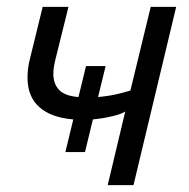

<svg xmlns="http://www.w3.org/2000/svg" viewBox="-20 -538 548 558"><path d="M293 0 344 -214Q334 -207 307.5 -200.5Q281 -194 250 -191L227 -96H170L193 -191Q129 -196 94.5 -226.5Q60 -257 60 -312Q60 -325 61.5 -338.5Q63 -352 67 -367L104 -518H179L144 -377Q140 -362 137.5 -348.5Q135 -335 135 -324Q135 -294 152 -276.5Q169 -259 208 -256L230 -346H287L265 -256Q297 -259 320.5 -264.5Q344 -270 359 -275L418 -518H492L368 0Z"/></svg>

Font: Ubuntu Sans
Style: Italic
Weight: 400
Italic angle: -13.5°
Designer: Dalton Maag Ltd
Foundry: Dalton Maag Ltd
Version: Version 1.006